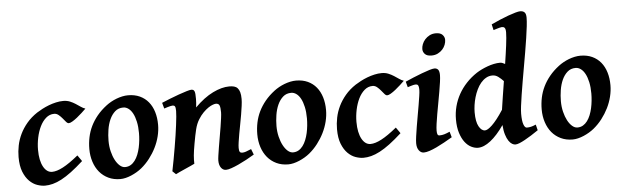

<svg xmlns="http://www.w3.org/2000/svg" viewBox="-48 -914 3582 1106"><g transform="rotate(-5 1743.0 -361.0)"><path d="M442.4 -401.9Q432.1 -391.6 418 -378.7Q403.8 -365.7 389.2 -354Q374.5 -342.3 361.3 -334.5Q348.1 -326.7 340.3 -326.7Q332.5 -326.7 324.5 -336.2Q316.4 -345.7 306.9 -357.2Q297.4 -368.7 285.9 -378.2Q274.4 -387.7 260.3 -387.7Q233.9 -387.7 213.1 -369.6Q192.4 -351.6 178.5 -323Q164.6 -294.4 157.2 -259Q149.9 -223.6 149.9 -189.5Q149.9 -157.7 155 -133.1Q160.2 -108.4 169.7 -91.1Q179.2 -73.7 191.9 -64.7Q204.6 -55.7 220.2 -55.7Q246.6 -55.7 283.4 -75Q320.3 -94.2 373 -137.2Q375 -134.8 378.4 -129.6Q381.8 -124.5 385.7 -119.1Q389.6 -113.8 392.8 -109.1Q396 -104.5 397 -102.5Q358.9 -67.9 327.1 -44.2Q295.4 -20.5 268.3 -6.3Q241.2 7.8 217.8 13.9Q194.3 20 172.4 20Q151.9 20 127.7 11.7Q103.5 3.4 82.8 -17.1Q62 -37.6 48.3 -71.8Q34.7 -106 34.7 -157.2Q34.7 -189.9 41.5 -223.6Q48.3 -257.3 63.7 -289.3Q79.1 -321.3 103.8 -350.6Q128.4 -379.9 164.6 -403.8Q178.2 -412.6 196.3 -422.1Q214.4 -431.6 234.9 -439.5Q255.4 -447.3 276.9 -452.1Q298.3 -457 318.8 -457Q340.3 -457 357.4 -450Q374.5 -442.9 388.9 -433.6Q403.3 -424.3 416.3 -415.3Q429.2 -406.2 442.4 -401.9Z M737.8 -234.9Q737.8 -272 731.4 -300.8Q725.1 -329.6 714.6 -349.1Q704.1 -368.7 689.9 -378.9Q675.8 -389.2 660.2 -389.2Q631.8 -389.2 612.5 -372.1Q593.3 -355 581.3 -328.4Q569.3 -301.8 564.2 -269.3Q559.1 -236.8 559.1 -205.6Q559.1 -172.9 566.2 -144Q573.2 -115.2 584.7 -93.5Q596.2 -71.8 610.8 -59.1Q625.5 -46.4 641.1 -46.4Q659.2 -46.4 673.3 -54.7Q687.5 -63 698.2 -77.4Q709 -91.8 716.6 -110.6Q724.1 -129.4 728.8 -150.4Q733.4 -171.4 735.6 -193.1Q737.8 -214.8 737.8 -234.9ZM851.6 -272.9Q851.6 -240.2 843.3 -206.8Q835 -173.3 819.3 -141.8Q803.7 -110.4 781.7 -81.8Q759.8 -53.2 732.4 -30.8Q719.7 -20.5 704.1 -11.2Q688.5 -2 671.9 5.1Q655.3 12.2 638.9 16.1Q622.6 20 607.9 20Q569.8 20 539.6 5.6Q509.3 -8.8 488.3 -33.9Q467.3 -59.1 456.1 -93.5Q444.8 -127.9 444.8 -168Q444.8 -203.1 451.7 -235.8Q458.5 -268.6 473.1 -298.8Q487.8 -329.1 510.7 -357.2Q533.7 -385.3 566.4 -410.2Q579.1 -419.9 594.5 -428.5Q609.9 -437 626.5 -443.4Q643.1 -449.7 660.4 -453.4Q677.7 -457 693.8 -457Q731.9 -457 761.5 -443.4Q791 -429.7 811 -405.3Q831.1 -380.9 841.3 -347.2Q851.6 -313.5 851.6 -272.9Z M1385.7 -53.7Q1363.8 -40.5 1339.4 -27.3Q1314.9 -14.2 1292.2 -3.7Q1269.5 6.8 1250.2 13.4Q1231 20 1218.8 20Q1201.7 20 1190.4 4.6Q1179.2 -10.7 1179.2 -37.1Q1179.2 -45.9 1182.1 -66.7Q1185.1 -87.4 1189.5 -114.3Q1193.8 -141.1 1199.2 -171.4Q1204.6 -201.7 1209 -229.2Q1213.4 -256.8 1216.3 -279.3Q1219.2 -301.8 1219.2 -312.5Q1219.2 -341.3 1214.1 -352.8Q1209 -364.3 1193.4 -364.3Q1187 -364.3 1175.3 -360.1Q1163.6 -356 1149.4 -346.4Q1135.3 -336.9 1119.9 -321.5Q1104.5 -306.2 1090.3 -283.2Q1075.7 -259.8 1067.6 -227.1Q1059.6 -194.3 1051.3 -147Q1047.4 -125 1044.9 -108.6Q1042.5 -92.3 1041.3 -78.9Q1040 -65.4 1039.8 -54Q1039.6 -42.5 1040 -30.8Q1033.7 -27.3 1017.8 -20.3Q1002 -13.2 984.4 -5.4Q966.8 2.4 951.2 9.5Q935.5 16.6 929.7 20L910.2 1.5Q917 -31.2 923.3 -66.2Q929.7 -101.1 935.5 -135.5Q941.4 -169.9 946.3 -202.4Q951.2 -234.9 954.6 -262.2Q958 -289.6 960 -310.3Q961.9 -331.1 961.9 -342.8Q961.9 -354 960.7 -360.6Q959.5 -367.2 957 -370.4Q954.6 -373.5 951.2 -374.5Q947.8 -375.5 943.4 -375.5Q939 -375.5 931.2 -373.5Q923.3 -371.6 915 -369.1Q905.8 -366.2 895 -362.8L885.7 -396.5Q906.2 -405.3 933.3 -416Q960.4 -426.8 985.8 -435.8Q1011.2 -444.8 1031.5 -450.9Q1051.8 -457 1059.1 -457Q1065.9 -457 1070.3 -454.8Q1074.7 -452.6 1077.4 -446.8Q1080.1 -440.9 1081.1 -430.2Q1082 -419.4 1082 -401.9Q1082 -391.6 1081.1 -378.4Q1080.1 -365.2 1078.6 -353Q1131.8 -406.2 1183.6 -431.6Q1235.4 -457 1279.3 -457Q1294.4 -457 1306.6 -453.9Q1318.8 -450.7 1326.9 -441.9Q1335 -433.1 1339.4 -418Q1343.8 -402.8 1343.8 -379.4Q1343.8 -362.3 1340.6 -338.9Q1337.4 -315.4 1333 -288.8Q1328.6 -262.2 1323 -234.1Q1317.4 -206.1 1313 -180.7Q1308.6 -155.3 1305.4 -134Q1302.2 -112.8 1302.2 -99.1Q1302.2 -82.5 1306.6 -76.4Q1311 -70.3 1319.8 -70.3Q1331.1 -70.3 1342 -74.2Q1353 -78.1 1373 -86.4Z M1709 -234.9Q1709 -272 1702.6 -300.8Q1696.3 -329.6 1685.8 -349.1Q1675.3 -368.7 1661.1 -378.9Q1647 -389.2 1631.3 -389.2Q1603 -389.2 1583.7 -372.1Q1564.5 -355 1552.5 -328.4Q1540.5 -301.8 1535.4 -269.3Q1530.3 -236.8 1530.3 -205.6Q1530.3 -172.9 1537.4 -144Q1544.4 -115.2 1555.9 -93.5Q1567.4 -71.8 1582 -59.1Q1596.7 -46.4 1612.3 -46.4Q1630.4 -46.4 1644.5 -54.7Q1658.7 -63 1669.4 -77.4Q1680.2 -91.8 1687.7 -110.6Q1695.3 -129.4 1700 -150.4Q1704.6 -171.4 1706.8 -193.1Q1709 -214.8 1709 -234.9ZM1822.8 -272.9Q1822.8 -240.2 1814.5 -206.8Q1806.2 -173.3 1790.5 -141.8Q1774.9 -110.4 1752.9 -81.8Q1731 -53.2 1703.6 -30.8Q1690.9 -20.5 1675.3 -11.2Q1659.7 -2 1643.1 5.1Q1626.5 12.2 1610.1 16.1Q1593.8 20 1579.1 20Q1541 20 1510.7 5.6Q1480.5 -8.8 1459.5 -33.9Q1438.5 -59.1 1427.2 -93.5Q1416 -127.9 1416 -168Q1416 -203.1 1422.9 -235.8Q1429.7 -268.6 1444.3 -298.8Q1459 -329.1 1481.9 -357.2Q1504.9 -385.3 1537.6 -410.2Q1550.3 -419.9 1565.7 -428.5Q1581.1 -437 1597.7 -443.4Q1614.3 -449.7 1631.6 -453.4Q1648.9 -457 1665 -457Q1703.1 -457 1732.7 -443.4Q1762.2 -429.7 1782.2 -405.3Q1802.2 -380.9 1812.5 -347.2Q1822.8 -313.5 1822.8 -272.9Z M2283.7 -401.9Q2273.4 -391.6 2259.3 -378.7Q2245.1 -365.7 2230.5 -354Q2215.8 -342.3 2202.6 -334.5Q2189.5 -326.7 2181.6 -326.7Q2173.8 -326.7 2165.8 -336.2Q2157.7 -345.7 2148.2 -357.2Q2138.7 -368.7 2127.2 -378.2Q2115.7 -387.7 2101.6 -387.7Q2075.2 -387.7 2054.4 -369.6Q2033.7 -351.6 2019.8 -323Q2005.9 -294.4 1998.5 -259Q1991.2 -223.6 1991.2 -189.5Q1991.2 -157.7 1996.3 -133.1Q2001.5 -108.4 2011 -91.1Q2020.5 -73.7 2033.2 -64.7Q2045.9 -55.7 2061.5 -55.7Q2087.9 -55.7 2124.8 -75Q2161.6 -94.2 2214.4 -137.2Q2216.3 -134.8 2219.7 -129.6Q2223.1 -124.5 2227.1 -119.1Q2231 -113.8 2234.1 -109.1Q2237.3 -104.5 2238.3 -102.5Q2200.2 -67.9 2168.5 -44.2Q2136.7 -20.5 2109.6 -6.3Q2082.5 7.8 2059.1 13.9Q2035.6 20 2013.7 20Q1993.2 20 1969 11.7Q1944.8 3.4 1924.1 -17.1Q1903.3 -37.6 1889.6 -71.8Q1876 -106 1876 -157.2Q1876 -189.9 1882.8 -223.6Q1889.6 -257.3 1905 -289.3Q1920.4 -321.3 1945.1 -350.6Q1969.7 -379.9 2005.9 -403.8Q2019.5 -412.6 2037.6 -422.1Q2055.7 -431.6 2076.2 -439.5Q2096.7 -447.3 2118.2 -452.1Q2139.6 -457 2160.2 -457Q2181.6 -457 2198.7 -450Q2215.8 -442.9 2230.2 -433.6Q2244.6 -424.3 2257.6 -415.3Q2270.5 -406.2 2283.7 -401.9Z M2530.3 -53.7Q2507.3 -40 2483.4 -26.9Q2459.5 -13.7 2437.3 -3.2Q2415 7.3 2395.8 13.7Q2376.5 20 2362.8 20Q2346.2 20 2334.7 4.6Q2323.2 -10.7 2323.2 -37.1Q2323.2 -51.8 2326.7 -76.7Q2330.1 -101.6 2335 -131.3Q2339.8 -161.1 2345.7 -193.4Q2351.6 -225.6 2356.4 -254.6Q2361.3 -283.7 2364.7 -306.6Q2368.2 -329.6 2368.2 -341.8Q2368.2 -353 2366.7 -359.6Q2365.2 -366.2 2362.8 -369.4Q2360.4 -372.6 2356.4 -373.5Q2352.5 -374.5 2348.1 -374.5Q2344.2 -374.5 2336.7 -372.8Q2329.1 -371.1 2321.8 -368.7Q2313 -366.2 2303.2 -362.8L2294.4 -395.5Q2314.9 -404.8 2340.8 -415.5Q2366.7 -426.3 2391.4 -435.5Q2416 -444.8 2436 -450.9Q2456.1 -457 2465.3 -457Q2479 -457 2486.6 -447.8Q2494.1 -438.5 2494.1 -416Q2494.1 -401.9 2490.7 -376.7Q2487.3 -351.6 2481.9 -321Q2476.6 -290.5 2470.5 -257.6Q2464.4 -224.6 2459 -194.1Q2453.6 -163.6 2450.2 -138.4Q2446.8 -113.3 2446.8 -99.1Q2446.8 -84 2450 -77.1Q2453.1 -70.3 2461.4 -70.3Q2468.8 -70.3 2475.3 -71.3Q2481.9 -72.3 2488.8 -74.2Q2495.6 -76.2 2503.2 -79.1Q2510.7 -82 2521 -86.4ZM2541.5 -616.2Q2541.5 -602.5 2535.9 -587.9Q2530.3 -573.2 2519.3 -561Q2508.3 -548.8 2492.4 -540.8Q2476.6 -532.7 2455.6 -532.7Q2429.7 -532.7 2417.7 -545.2Q2405.8 -557.6 2405.8 -574.2Q2405.8 -587.4 2411.4 -602.1Q2417 -616.7 2428 -629.2Q2439 -641.6 2454.8 -649.9Q2470.7 -658.2 2491.2 -658.2Q2517.1 -658.2 2529.3 -645.5Q2541.5 -632.8 2541.5 -616.2Z M2832.5 -186Q2836.9 -218.3 2843.8 -260.5Q2850.6 -302.7 2857.9 -349.6Q2844.2 -364.3 2828.6 -376Q2813 -387.7 2794.9 -387.7Q2774.4 -387.7 2757.6 -377.9Q2740.7 -368.2 2727.3 -352.3Q2713.9 -336.4 2703.9 -315.4Q2693.8 -294.4 2687.3 -272Q2680.7 -249.5 2677.5 -226.8Q2674.3 -204.1 2674.3 -185.1Q2674.3 -130.4 2689.5 -103.3Q2704.6 -76.2 2725.1 -76.2Q2731.9 -76.2 2742.2 -82Q2752.4 -87.9 2766.1 -100.8Q2779.8 -113.8 2796.4 -134.8Q2813 -155.8 2832.5 -186ZM3027.3 -50.8Q3006.8 -36.6 2986.6 -23.9Q2966.3 -11.2 2948.7 -1.5Q2931.2 8.3 2916.5 14.2Q2901.9 20 2892.1 20Q2883.8 20 2873.5 14.2Q2863.3 8.3 2853.8 -5.6Q2844.2 -19.5 2837.2 -42.2Q2830.1 -64.9 2827.6 -98.1Q2788.1 -41 2749 -10.5Q2710 20 2676.3 20Q2657.2 20 2637.2 10Q2617.2 0 2600.8 -21.2Q2584.5 -42.5 2574 -75.4Q2563.5 -108.4 2563.5 -153.8Q2563.5 -192.4 2573 -228.8Q2582.5 -265.1 2600.8 -298.1Q2619.1 -331.1 2645.8 -359.6Q2672.4 -388.2 2707 -411.1Q2720.7 -419.9 2737.3 -428Q2753.9 -436 2772 -442.6Q2790 -449.2 2808.8 -453.1Q2827.6 -457 2845.2 -457Q2851.6 -457 2858.6 -454.3Q2865.7 -451.7 2873.5 -447.3Q2877.9 -476.1 2881.8 -503.2Q2885.7 -530.3 2888.7 -553.7Q2891.6 -577.1 2893.3 -596.2Q2895 -615.2 2895 -627.9Q2895 -639.2 2893.3 -645.8Q2891.6 -652.3 2888.4 -655.5Q2885.3 -658.7 2881.3 -659.7Q2877.4 -660.6 2873 -660.6Q2868.7 -660.6 2860.6 -658.4Q2852.5 -656.2 2844.2 -653.8Q2835 -650.9 2824.2 -647.5L2816.4 -681.2Q2841.3 -692.9 2867.4 -704.1Q2893.6 -715.3 2917 -723.6Q2940.4 -731.9 2958.7 -737.1Q2977.1 -742.2 2985.8 -742.2Q3002.4 -742.2 3011.2 -733.4Q3020 -724.6 3020 -702.1Q3020 -683.1 3016.6 -653.1Q3013.2 -623 3007.6 -586.2Q3002 -549.3 2994.9 -507.3Q2987.8 -465.3 2980.2 -422.9Q2972.7 -380.4 2965.6 -339.1Q2958.5 -297.9 2952.9 -262Q2947.3 -226.1 2943.8 -198Q2940.4 -169.9 2940.4 -153.3Q2940.4 -111.8 2947.8 -91.6Q2955.1 -71.3 2966.3 -71.3Q2979 -71.3 2990.5 -74Q3002 -76.7 3019 -84Z M3353.5 -234.9Q3353.5 -272 3347.2 -300.8Q3340.8 -329.6 3330.3 -349.1Q3319.8 -368.7 3305.7 -378.9Q3291.5 -389.2 3275.9 -389.2Q3247.6 -389.2 3228.3 -372.1Q3209 -355 3197 -328.4Q3185.1 -301.8 3179.9 -269.3Q3174.8 -236.8 3174.8 -205.6Q3174.8 -172.9 3181.9 -144Q3189 -115.2 3200.4 -93.5Q3211.9 -71.8 3226.6 -59.1Q3241.2 -46.4 3256.8 -46.4Q3274.9 -46.4 3289.1 -54.7Q3303.2 -63 3314 -77.4Q3324.7 -91.8 3332.3 -110.6Q3339.8 -129.4 3344.5 -150.4Q3349.1 -171.4 3351.3 -193.1Q3353.5 -214.8 3353.5 -234.9ZM3467.3 -272.9Q3467.3 -240.2 3459 -206.8Q3450.7 -173.3 3435.1 -141.8Q3419.4 -110.4 3397.5 -81.8Q3375.5 -53.2 3348.1 -30.8Q3335.4 -20.5 3319.8 -11.2Q3304.2 -2 3287.6 5.1Q3271 12.2 3254.6 16.1Q3238.3 20 3223.6 20Q3185.5 20 3155.3 5.6Q3125 -8.8 3104 -33.9Q3083 -59.1 3071.8 -93.5Q3060.5 -127.9 3060.5 -168Q3060.5 -203.1 3067.4 -235.8Q3074.2 -268.6 3088.9 -298.8Q3103.5 -329.1 3126.5 -357.2Q3149.4 -385.3 3182.1 -410.2Q3194.8 -419.9 3210.2 -428.5Q3225.6 -437 3242.2 -443.4Q3258.8 -449.7 3276.1 -453.4Q3293.5 -457 3309.6 -457Q3347.7 -457 3377.2 -443.4Q3406.7 -429.7 3426.8 -405.3Q3446.8 -380.9 3457 -347.2Q3467.3 -313.5 3467.3 -272.9Z"/></g></svg>

Font: Gentium Basic
Style: Bold Italic
Weight: 700
Italic angle: -8°
Designer: J. Victor Gaultney and Annie Olsen
Foundry: SIL International
Version: Version 1.102; 2013; Maintenance release